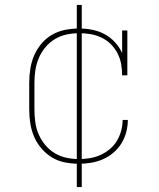

<svg xmlns="http://www.w3.org/2000/svg" viewBox="-20 -653 640 775"><path d="M298 8Q270 8 242 2.5Q214 -3 190 -17.5Q166 -32 147.5 -53.5Q129 -75 118 -100.5Q107 -126 102.5 -154Q98 -182 98 -210V-320Q98 -348 102.5 -376Q107 -404 118 -429.5Q129 -455 147.5 -477Q166 -499 190.5 -513Q215 -527 243 -532.5Q271 -538 299 -538Q325 -538 351.5 -533Q378 -528 401.5 -515.5Q425 -503 443.5 -483Q462 -463 473 -439V-530H494V-349H473Q473 -372 469 -394.5Q465 -417 454.5 -437.5Q444 -458 427.5 -474.5Q411 -491 390 -501Q369 -511 346.5 -515Q324 -519 301 -519Q275 -519 250 -514Q225 -509 203 -496Q181 -483 164 -463Q147 -443 137 -419.5Q127 -396 123 -371Q119 -346 119 -320V-210Q119 -185 122.5 -159.5Q126 -134 136 -111Q146 -88 162.5 -68Q179 -48 200.5 -35Q222 -22 247 -16.5Q272 -11 298 -11Q320 -11 342 -14.5Q364 -18 384.5 -27Q405 -36 422.5 -50.5Q440 -65 451.5 -84Q463 -103 469 -125Q475 -147 475 -169H496Q496 -144 489.5 -119.5Q483 -95 470 -74Q457 -53 437.5 -36.5Q418 -20 395 -10Q372 0 347.5 4Q323 8 298 8ZM290 102V-633H310V102Z"/></svg>

Font: Iosevka Curly Slab ThEx
Style: Regular
Weight: 100
Width: 7
Monospace: yes
Designer: Belleve Invis
Foundry: Belleve Invis
Version: Version 11.1.0; ttfautohint (v1.8.3)